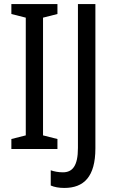

<svg xmlns="http://www.w3.org/2000/svg" viewBox="-20 -734 567 946"><path d="M263 0V-49L192 -67V-647L263 -665V-714H36V-665L107 -647V-67L36 -49V0ZM297 192C393 192 450 137 450 -3V-714H364V-5C364 85 336 115 290 115C268 115 247 111 230 105V180C248 188 271 192 297 192Z"/></svg>

Font: Noto Sans Devanagari UI Condensed
Style: Regular
Weight: 400
Width: 3
Designer: Jelle Bosma - Monotype Design Team
Foundry: Monotype Imaging Inc.
Version: Version 2.004